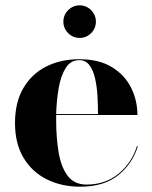

<svg xmlns="http://www.w3.org/2000/svg" viewBox="-20 -693 572 723"><path d="M218.7 -611.4Q218.7 -636.6 236.7 -654.7Q254.7 -672.9 279.9 -672.9Q305.1 -672.9 323.1 -654.7Q341.1 -636.6 341.1 -611.4Q341.1 -586.2 323.1 -568.2Q305.1 -550.2 279.9 -550.2Q254.7 -550.2 236.7 -568.2Q218.7 -586.2 218.7 -611.4ZM499 -142.5Q479.5 -77.5 426 -33.8Q372.5 10 282 10Q211.5 10 156 -17.8Q100.5 -45.5 68.5 -99Q36.5 -152.5 36.5 -230Q36.5 -307.5 67.8 -361Q99 -414.5 153.5 -442.2Q208 -470 278.5 -470Q353 -470 401.5 -440.2Q450 -410.5 473.8 -362.5Q497.5 -314.5 497.5 -260H191.5Q191.5 -250 191.5 -240Q191.5 -175.5 200.5 -120.5Q209.5 -65.5 234.2 -31.8Q259 2 306 2Q377 2 426.8 -39.2Q476.5 -80.5 495.5 -142.5ZM278.5 -466.5Q246.5 -466.5 228 -437.8Q209.5 -409 201.2 -362.8Q193 -316.5 191.5 -263.5H349Q349 -296.5 347 -331.8Q345 -367 338 -397.8Q331 -428.5 316.8 -447.5Q302.5 -466.5 278.5 -466.5Z"/></svg>

Font: Bodoni* 48pt
Style: Bold
Weight: 700
Version: Version 2.3